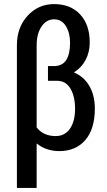

<svg xmlns="http://www.w3.org/2000/svg" viewBox="-20 -741 532 954"><path d="M248.5 -720.7Q330.6 -720.7 378.2 -669.4Q425.8 -618.2 425.8 -530.3Q425.8 -481.9 405.3 -443.1Q384.8 -404.3 347.2 -381.3Q397.5 -359.9 424.3 -313.2Q451.2 -266.6 451.2 -201.7Q451.2 -99.6 403.8 -44.9Q356.4 9.8 274.4 9.8Q243.7 9.8 214.8 0.5Q186 -8.8 162.1 -28.3V192.9H64V-516.1Q64 -605 117.2 -662.8Q170.4 -720.7 248.5 -720.7ZM247.1 -412.6Q289.6 -412.6 308.8 -442.4Q328.1 -472.2 328.1 -528.8Q328.1 -577.1 307.4 -611.1Q286.6 -645 248.5 -645Q210.4 -645 186.3 -609.1Q162.1 -573.2 162.1 -516.1V-107.9Q178.2 -86.9 201.9 -75.9Q225.6 -64.9 256.3 -64.9Q302.2 -64.9 327.6 -101.6Q353 -138.2 353 -200.7Q353 -261.7 330.1 -300.5Q307.1 -339.4 264.6 -339.4H218.3V-412.6Z"/></svg>

Font: Franco
Style: Regular
Weight: 400
Designer: Google
Version: Version 1.200311; 2013